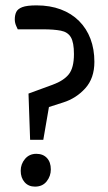

<svg xmlns="http://www.w3.org/2000/svg" viewBox="-20 -683 401 714"><path d="M86 -335 176 -368Q217 -383 236 -407Q255 -431 255 -482Q255 -525 243.5 -544.5Q232 -564 206 -569Q180 -574 139 -574H46Q46 -574 40.5 -586Q35 -598 35 -611Q35 -627 40.5 -638.5Q46 -650 63 -656.5Q80 -663 116 -663Q166 -663 206 -648Q246 -633 274 -605Q302 -577 316.5 -538.5Q331 -500 331 -453Q331 -392 297 -354.5Q263 -317 215 -302L162 -285L141 -163H92ZM110 11Q86 11 71.5 -5.5Q57 -22 57 -48Q57 -73 73 -92Q89 -111 115 -111Q140 -111 154.5 -95.5Q169 -80 169 -53Q169 -28 153.5 -8.5Q138 11 110 11Z"/></svg>

Font: Faustina VF Beta
Style: Regular
Weight: 400
Designer: Alfonso Garcia
Foundry: Omnibus-Type
Version: Version 1.006